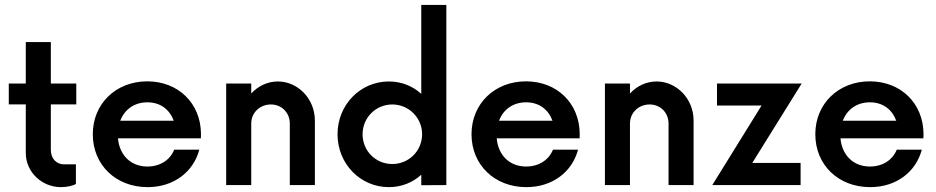

<svg xmlns="http://www.w3.org/2000/svg" viewBox="-20 -750 3794 778"><path d="M289.1 -327.1V-411.6H186V-579.6H84.5V-411.6H15.6V-327.1H84.5V-129.9C84.5 -52.7 149.9 8.3 226.6 8.3C251.5 8.3 277.3 2.4 287.6 -4.9V-84H239.7C209.5 -84 186 -106.4 186 -142.6V-327.1Z M794.4 -208.5C793 -332 702.1 -420.4 576.7 -420.4C450.2 -420.4 356 -330.1 356 -206.1C356 -82 449.2 8.3 578.1 8.3C685.5 8.3 764.2 -54.7 787.6 -143.6H686C669.4 -102.1 629.4 -75.2 577.1 -75.2C509.3 -75.2 463.9 -122.1 458 -189.5H793.9ZM577.1 -335.4C629.9 -335.4 667 -306.6 684.1 -260.7H467.3C484.4 -305.7 523.4 -335.4 577.1 -335.4Z M1106 -419.9C1064 -419.9 1025.9 -401.4 998 -371.1V-411.6H896.5V0H998V-249.5C998 -293.5 1033.2 -326.7 1077.6 -326.7C1121.1 -326.7 1154.3 -293.5 1154.3 -249.5V0H1255.9V-261.2C1255.9 -351.1 1186 -419.9 1106 -419.9Z M1687 -730V-369.6C1652.8 -400.9 1607.4 -419.9 1555.7 -419.9C1439.9 -419.9 1347.7 -325.2 1347.7 -206.1C1347.7 -86.4 1439.9 8.3 1555.7 8.3C1607.4 8.3 1652.8 -10.7 1687 -42V0.5L1788.6 0V-730ZM1569.8 -85.4C1502.4 -85.4 1449.2 -138.2 1449.2 -206.1C1449.2 -272.9 1502.4 -326.7 1569.8 -326.7C1636.2 -326.7 1690.4 -272.9 1690.4 -206.1C1690.4 -138.2 1636.2 -85.4 1569.8 -85.4Z M2329.1 -208.5C2327.6 -332 2236.8 -420.4 2111.3 -420.4C1984.9 -420.4 1890.6 -330.1 1890.6 -206.1C1890.6 -82 1983.9 8.3 2112.8 8.3C2220.2 8.3 2298.8 -54.7 2322.3 -143.6H2220.7C2204.1 -102.1 2164.1 -75.2 2111.8 -75.2C2043.9 -75.2 1998.5 -122.1 1992.7 -189.5H2328.6ZM2111.8 -335.4C2164.6 -335.4 2201.7 -306.6 2218.8 -260.7H2002C2019 -305.7 2058.1 -335.4 2111.8 -335.4Z M2640.6 -419.9C2598.6 -419.9 2560.5 -401.4 2532.7 -371.1V-411.6H2431.2V0H2532.7V-249.5C2532.7 -293.5 2567.9 -326.7 2612.3 -326.7C2655.8 -326.7 2689 -293.5 2689 -249.5V0H2790.5V-261.2C2790.5 -351.1 2720.7 -419.9 2640.6 -419.9Z M3228.5 -411.6H2885.3V-322.3H3065.9L2866.2 0H3224.1V-89.8H3028.3Z M3722.2 -208.5C3720.7 -332 3629.9 -420.4 3504.4 -420.4C3377.9 -420.4 3283.7 -330.1 3283.7 -206.1C3283.7 -82 3377 8.3 3505.9 8.3C3613.3 8.3 3691.9 -54.7 3715.3 -143.6H3613.8C3597.2 -102.1 3557.1 -75.2 3504.9 -75.2C3437 -75.2 3391.6 -122.1 3385.7 -189.5H3721.7ZM3504.9 -335.4C3557.6 -335.4 3594.7 -306.6 3611.8 -260.7H3395C3412.1 -305.7 3451.2 -335.4 3504.9 -335.4Z"/></svg>

Font: Now SemiBold
Style: Regular
Weight: 600
Designer: Alfredo Marco Pradil
Foundry: Alfredo Marco Pradil
Version: Version 1.200;hotconv 1.0.109;makeotfexe 2.5.65596